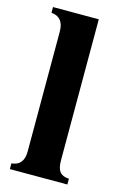

<svg xmlns="http://www.w3.org/2000/svg" viewBox="-107 -725 492 774"><g transform="rotate(15 139.0 -338.0)"><path d="M256 0H16V-24Q67 -28 67 -87V-587Q67 -648 15 -652V-676H206V-87Q206 -54 218 -39.5Q230 -25 256 -24Z"/></g></svg>

Font: STIX
Style: Bold
Weight: 700
Designer: MicroPress Inc., with final additions and corrections provided by Coen Hoffman, Elsevier (retired)
Version: Version 1.1.1